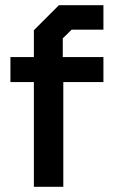

<svg xmlns="http://www.w3.org/2000/svg" viewBox="-20 -717 432 737"><path d="M110 -402H20V-498H110V-601L206 -697H377V-603H255L221 -570V-498H377V-402H223V0H110Z"/></svg>

Font: Chakra Petch SemiBold
Style: Regular
Weight: 600
Designer: Katatrad Aksorn Co.,Ltd.
Foundry: Cadson Demak Co.,Ltd.
Version: Version 1.000; ttfautohint (v1.6)